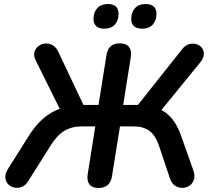

<svg xmlns="http://www.w3.org/2000/svg" viewBox="-20 -929 1054 957"><path d="M471 8Q440 8 426 -10Q412 -28 417 -60L455 -299H388Q338 -299 301 -277Q264 -255 232 -203L121 -27Q108 -5 89 2.5Q70 10 51.5 6Q33 2 20.5 -11Q8 -24 6.5 -44Q5 -64 21 -89L123 -251Q166 -319 217 -355Q268 -391 334 -401L289 -364L159 -626Q147 -649 151.5 -668Q156 -687 170.5 -698.5Q185 -710 204 -712Q223 -714 241 -704.5Q259 -695 270 -672L404 -389L381 -406H471L511 -656Q516 -685 532.5 -699Q549 -713 578 -713Q609 -713 623 -695Q637 -677 632 -645L594 -406H677L654 -389L888 -684Q904 -704 922.5 -709Q941 -714 958.5 -709Q976 -704 986.5 -690.5Q997 -677 996 -658Q995 -639 978 -618L771 -364L720 -401Q762 -395 793 -376Q824 -357 846 -326Q868 -295 883 -251L944 -79Q953 -53 946.5 -33.5Q940 -14 924.5 -3.5Q909 7 889.5 7.5Q870 8 852.5 -3.5Q835 -15 827 -40L772 -204Q755 -254 725 -276.5Q695 -299 645 -299H578L538 -50Q534 -22 517 -7Q500 8 471 8ZM688 -786Q662 -786 648 -798.5Q634 -811 634 -834Q634 -868 653 -888.5Q672 -909 706 -909Q732 -909 746 -896.5Q760 -884 760 -861Q760 -827 741.5 -806.5Q723 -786 688 -786ZM499 -786Q474 -786 460 -798.5Q446 -811 446 -834Q446 -868 465 -888.5Q484 -909 518 -909Q544 -909 557.5 -896.5Q571 -884 571 -861Q571 -827 552.5 -806.5Q534 -786 499 -786Z"/></svg>

Font: Nunito ExtraLight
Style: Italic
Weight: 200
Italic angle: -9°
Designer: Vernon Adams
Foundry: Vernon Adams
Version: Version 3.602